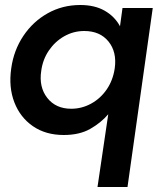

<svg xmlns="http://www.w3.org/2000/svg" viewBox="-20 -528 642 768"><path d="M370 220 413 -71Q384 -37 341 -12.5Q298 12 235 12Q163 12 112 -23Q61 -58 37.5 -118.5Q14 -179 25 -255Q35 -327 73.5 -384.5Q112 -442 171 -475Q230 -508 301 -508Q359 -508 399 -485Q439 -462 460 -423L470 -496H591L490 220ZM265 -93Q307 -93 344.5 -113.5Q382 -134 407 -170.5Q432 -207 439 -255Q448 -320 414 -362Q380 -404 317 -404Q274 -404 237 -383Q200 -362 175.5 -326Q151 -290 145 -245Q135 -180 169 -136.5Q203 -93 265 -93Z"/></svg>

Font: Host Grotesk SemiBold
Style: Italic
Weight: 600
Italic angle: -8°
Designer: Doğukan Karapınar based on Poppins by Indian Type Foundry, Jonny Pinhorn
Foundry: Element Type
Version: Version 1.001; ttfautohint (v1.8.4.7-5d5b)